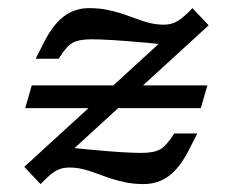

<svg xmlns="http://www.w3.org/2000/svg" viewBox="-20 -446 586 477"><path d="M80.6 11.3 40.3 -31.5 391.1 -352.4 416.9 -332.3Q375.8 -337.1 334.3 -340.7Q292.7 -344.4 259.7 -346.4Q226.6 -348.4 208.1 -348.4Q175.8 -348.4 160.1 -339.5Q144.4 -330.6 125.8 -300H68.5L90.3 -342.7Q112.1 -385.5 139.1 -405.6Q166.1 -425.8 201.6 -425.8Q225 -425.8 245.6 -421.8Q266.1 -417.7 284.3 -411.7Q302.4 -405.6 319.4 -399.2Q336.3 -392.7 352.8 -388.7Q369.4 -384.7 387.1 -384.7Q396 -384.7 404.4 -386.7Q412.9 -388.7 421 -393.5Q429 -398.4 438.3 -406.5Q447.6 -414.5 458.1 -425.8L498.4 -383.1L147.6 -62.1L121.8 -82.3Q163.7 -78.2 204.8 -74.2Q246 -70.2 279.4 -68.1Q312.9 -66.1 330.6 -66.1Q362.9 -66.1 378.6 -75.4Q394.4 -84.7 412.9 -114.5H470.2L448.4 -71.8Q426.6 -29 399.6 -8.9Q372.6 11.3 337.1 11.3Q313.7 11.3 293.1 7.3Q272.6 3.2 254.4 -2.8Q236.3 -8.9 219.4 -15.3Q202.4 -21.8 185.9 -25.8Q169.4 -29.8 151.6 -29.8Q142.7 -29.8 134.3 -27.8Q125.8 -25.8 117.7 -21Q109.7 -16.1 100.8 -8.1Q91.9 0 80.6 11.3ZM42.7 -177.4 58.9 -233.9H495.2L479 -177.4Z"/></svg>

Font: Playfair 5pt SemiExpanded Light
Style: Italic
Weight: 300
Width: 6
Italic angle: -15.6°
Designer: Claus Eggers Sørensen
Foundry: Claus Eggers Sørensen
Version: Version 2.203